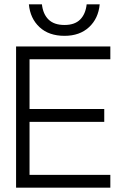

<svg xmlns="http://www.w3.org/2000/svg" viewBox="-20 -864 573 884"><path d="M439 -844Q433 -779 390 -739Q347 -699 277 -699Q205 -699 162 -739Q119 -779 113 -844H173Q178 -799 203.5 -774Q229 -749 277 -749Q324 -749 349 -774Q374 -799 379 -844ZM488 -650V-591H116V-362H460V-303H116V-59H488V0H54V-650Z"/></svg>

Font: Overused Grotesk Book
Style: Regular
Weight: 350
Version: Version 0.003